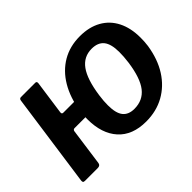

<svg xmlns="http://www.w3.org/2000/svg" viewBox="-139 -1052 1363 1363"><g transform="rotate(-45 542.5 -371.0)"><path d="M454 -317H273Q261 -317 257 -304L218 -23Q215 0 189 0H62Q49 0 45.5 -5Q42 -10 43 -21L142 -723Q144 -742 160 -742H304Q319 -742 317 -724L281 -468Q279 -451 294 -451H471ZM666 10Q529 10 455.5 -71.5Q382 -153 382 -297Q382 -315 383 -335.5Q384 -356 387 -377Q405 -493 455 -577Q505 -661 582.5 -706.5Q660 -752 761 -752Q854 -752 921 -714.5Q988 -677 1023.5 -607Q1059 -537 1059 -440Q1059 -422 1058 -402Q1057 -382 1054 -361Q1036 -245 983.5 -162.5Q931 -80 850 -35Q769 10 666 10ZM671 -113Q756 -113 805 -175.5Q854 -238 873 -375Q877 -404 878.5 -428.5Q880 -453 880 -474Q880 -555 850 -592.5Q820 -630 757 -630Q677 -630 629.5 -564.5Q582 -499 562 -358Q558 -331 556.5 -307.5Q555 -284 555 -264Q555 -185 583.5 -149Q612 -113 671 -113Z"/></g></svg>

Font: Libre Franklin
Style: Bold Italic
Weight: 700
Italic angle: -8°
Designer: Pablo Impallari, Rodrigo Fuenzalida, Nhung Nguyen
Foundry: Impallari Type
Version: Version 3.000